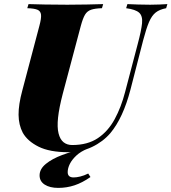

<svg xmlns="http://www.w3.org/2000/svg" viewBox="-20 -728 836 936"><path d="M651 -512Q669 -579 672.5 -614.5Q676 -650 658.5 -666Q641 -682 595 -688L601 -708Q621 -707 652.5 -706Q684 -705 712 -705Q735 -705 757.5 -706Q780 -707 796 -708L790 -688Q758 -682 739 -667Q720 -652 706.5 -620.5Q693 -589 678 -532L616 -291Q580 -153 518 -79Q482 -37 428.5 -11.5Q375 14 313 14Q222 14 168 -13Q114 -40 91 -81Q71 -119 70.5 -168.5Q70 -218 89 -288L172 -602Q182 -639 180 -656.5Q178 -674 162.5 -680.5Q147 -687 113 -688L119 -708Q148 -707 199.5 -706Q251 -705 308 -705Q358 -705 403 -706Q448 -707 483 -708L477 -688Q443 -687 424 -680.5Q405 -674 394.5 -656.5Q384 -639 374 -602L286 -271Q268 -202 263 -154.5Q258 -107 265.5 -77.5Q273 -48 290 -34.5Q307 -21 332 -21Q407 -21 457 -54.5Q507 -88 539 -147Q571 -206 590 -280ZM407 -3Q374 10 352.5 30Q331 50 320.5 71Q310 92 310 111Q310 137 339 137Q353 137 371.5 132.5Q390 128 410 118L421 135Q381 163 343 175.5Q305 188 264 188Q223 188 198 172Q173 156 173 127Q173 96 203.5 71Q234 46 283.5 27.5Q333 9 389 -3Z"/></svg>

Font: Playfair Display Black
Style: Italic
Weight: 900
Italic angle: -14°
Designer: Claus Eggers Sørensen
Foundry: Claus Eggers Sørensen
Version: Version 1.203